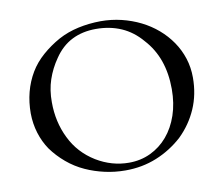

<svg xmlns="http://www.w3.org/2000/svg" viewBox="-78 -783 1044 896"><g transform="rotate(-10 444.5 -335.0)"><path d="M725.1 -318.4Q725.1 -392.6 703.9 -453.1Q682.6 -513.7 639.6 -560.5Q598.6 -608.9 544.7 -632.6Q490.7 -656.2 424.3 -656.2Q360.4 -656.2 310.8 -631.1Q261.2 -606 226.6 -554.7Q195.8 -510.7 179.2 -461.4Q162.6 -412.1 163.1 -354.5Q163.1 -261.7 201.2 -184.1Q220.2 -144.5 248.8 -113.3Q277.3 -82 315.4 -58.6Q388.2 -14.6 469.7 -14.6Q525.4 -14.6 572 -36.9Q618.7 -59.1 652.8 -99.1Q687 -139.2 706.1 -195.1Q725.1 -251 725.1 -318.4ZM831.5 -354.5Q831.5 -274.4 802.2 -207.3Q772.9 -140.1 719.2 -87.9Q663.6 -37.6 595.2 -9.8Q526.9 18.1 447.3 18.1Q396.5 18.1 348.9 7.3Q301.3 -3.4 259.3 -22.5Q213.9 -43 175.8 -75.2Q137.7 -107.4 109.9 -146Q85 -182.6 71.3 -227.1Q57.6 -271.5 57.1 -320.3Q57.1 -426.8 106.9 -510.7Q130.9 -550.8 168.5 -583.7Q206.1 -616.7 251 -641.6Q294.4 -665 345.5 -676.3Q396.5 -687.5 452.6 -688Q503.4 -688 551 -676.5Q598.6 -665 640.9 -644Q683.1 -623 718 -593Q752.9 -563 778.3 -525.9Q803.7 -488.8 817.6 -445.6Q831.5 -402.3 831.5 -354.5Z"/></g></svg>

Font: XB Niloofar
Style: Regular
Weight: 400
Designer: Behnam
Foundry: Irmug
Version: Version 7.201 2008